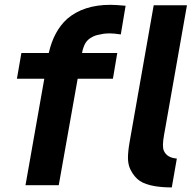

<svg xmlns="http://www.w3.org/2000/svg" viewBox="-20 -788 816 817"><path d="M329 -562.5H479L460.5 -453H310.5L230 0H88.5L168.5 -453H52L71 -562.5H187.5Q208.5 -655.5 265.5 -707.5Q335 -767.5 450 -767.5Q461 -767.5 477 -766.5Q493 -765.5 514.5 -763.5L494 -641.5Q464.5 -646 447 -646Q438 -646 429 -645.2Q420 -644.5 411.5 -642.5Q391 -639.5 377 -633Q363 -626.5 353.2 -616.8Q343.5 -607 337.8 -593.2Q332 -579.5 329 -562.5ZM634 -765.5H775.5L684 -247L678 -213.5Q669 -163 677.5 -146Q690.5 -117 731 -113.5H732.5L711 9.5Q689.5 9.5 671.2 8Q653 6.5 638 4Q597.5 -3 574.5 -18.5Q551.5 -34 535 -66.5Q524.5 -88.5 524.5 -116Q524.5 -143.5 531.5 -183.5Z"/></svg>

Font: Russisch Sans ExtraBold
Style: Italic
Weight: 800
Width: 4
Italic angle: -10°
Designer: Michael Sharanda (font) & Cristiano Sobral (main changes)
Foundry: Michael Sharanda
Version: Version 2.00;September 8, 2020;FontCreator 13.0.0.2681 64-bi